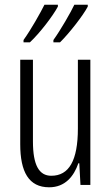

<svg xmlns="http://www.w3.org/2000/svg" viewBox="-20 -786 472 816"><path d="M353 -758V-766H296C281 -734 238 -659 207 -616V-606H235C273 -643 334 -721 353 -758ZM226 -758V-766H169C152 -732 113 -662 80 -616V-606H107C150 -646 206 -720 226 -758ZM364 -532H311V-240C311 -103 273 -39 198 -39C146 -39 120 -84 120 -185V-532H66V-173C66 -56 102 10 189 10C257 10 294 -37 313 -92H317L322 0H364Z"/></svg>

Font: Noto Sans Devanagari UI ExtraCondensed Light
Style: Regular
Weight: 300
Width: 2
Designer: Jelle Bosma - Monotype Design Team
Foundry: Monotype Imaging Inc.
Version: Version 2.004